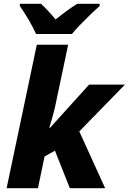

<svg xmlns="http://www.w3.org/2000/svg" viewBox="-20 -997 682 1017"><path d="M15 0 175 -760H341L271 -428Q265 -402 255.5 -369Q246 -336 241 -320H245L452 -549H642L400 -301L537 0H350L271 -199L216 -168L181 0ZM171 -817Q156 -851 131 -893.5Q106 -936 85 -965V-977H197Q214 -962 236.5 -937.5Q259 -913 274 -894Q303 -917 331 -937.5Q359 -958 389 -977H508V-965Q486 -946 458.5 -919.5Q431 -893 405 -866Q379 -839 361 -817Z"/></svg>

Font: Noto Sans ExtraBold
Style: Italic
Weight: 800
Italic angle: -12°
Designer: Monotype Design Team
Foundry: Monotype Imaging Inc.
Version: Version 2.013; ttfautohint (v1.8.4.7-5d5b)